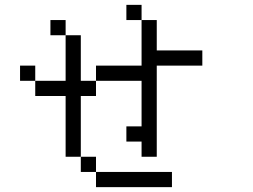

<svg xmlns="http://www.w3.org/2000/svg" viewBox="-20 -770 1040 790"><path d="M562.5 -687.5H500V-750H562.5ZM62.5 -500H125V-437.5H62.5ZM125 -437.5H250V-625H312.5V-437.5H375V-375H312.5V-125H250V-375H125ZM187.5 -687.5H250V-625H187.5ZM312.5 -125H375V-62.5H312.5ZM375 -62.5H687.5V0H375ZM375 -500H562.5V-687.5H625V-562.5H812.5V-500H625V-125H562.5V-187.5H500V-250H562.5V-437.5H375Z"/></svg>

Font: 寒蝉点阵体 16px
Style: Regular
Weight: 400
Designer: Designed by Warren2060
Foundry: ChillType
Version: Version 1.000